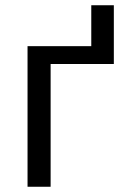

<svg xmlns="http://www.w3.org/2000/svg" viewBox="-20 -712 476 732"><path d="M414 -692V-468H173V0H85V-536H328V-692Z"/></svg>

Font: Noto IKEA Arabic
Style: Regular
Weight: 400
Designer: Monotype Design Team
Foundry: Monotype Imaging Inc.
Version: Version 1.200